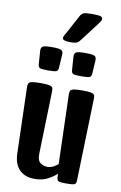

<svg xmlns="http://www.w3.org/2000/svg" viewBox="-112 -1126 754 1193"><g transform="rotate(10 265.0 -529.5)"><path d="M193.4 5.9Q133.3 5.9 98.4 -29.1Q63.5 -64 61.5 -130.9L49.3 -551.3Q49.3 -565.4 54.2 -573Q59.1 -580.6 76.2 -583.7Q93.3 -586.9 128.4 -586.9Q164.1 -586.9 180.9 -583.7Q197.8 -580.6 202.9 -573Q208 -565.4 207.5 -551.3L196.3 -152.8Q195.3 -110.4 215.6 -95.9Q235.8 -81.5 258.8 -81.5Q279.8 -81.5 296.6 -90.6Q313.5 -99.6 326.2 -110.8L313 -551.3Q313 -565.4 317.9 -573Q322.8 -580.6 339.8 -583.7Q356.9 -586.9 392.1 -586.9Q427.7 -586.9 444.6 -583.7Q461.4 -580.6 466.6 -573Q471.7 -565.4 471.2 -551.3L456.1 -27.8Q455.6 -9.8 444.3 -4.9Q433.1 0 392.1 0Q354.5 0 344.5 -4.9Q334.5 -9.8 333.5 -27.8L332.5 -50.8Q311.5 -31.2 277.3 -12.7Q243.2 5.9 193.4 5.9ZM370.1 -672.4Q329.1 -672.4 318.6 -677.2Q308.1 -682.1 306.6 -700.2L300.8 -783.7Q299.3 -804.7 311.5 -812Q323.7 -819.3 370.1 -819.3Q416.5 -819.3 428.7 -812Q440.9 -804.7 439.5 -783.7L434.1 -700.2Q433.1 -682.1 422.1 -677.2Q411.1 -672.4 370.1 -672.4ZM160.2 -672.4Q119.1 -672.4 108.6 -677.2Q98.1 -682.1 96.7 -700.2L90.8 -783.7Q89.4 -804.7 101.6 -812Q113.8 -819.3 160.2 -819.3Q206.5 -819.3 218.8 -812Q231 -804.7 229.5 -783.7L224.1 -700.2Q223.1 -682.1 212.2 -677.2Q201.2 -672.4 160.2 -672.4ZM263.2 -869.1Q216.3 -869.1 216.3 -887.2Q216.3 -896.5 223.4 -908Q230.5 -919.4 240.2 -937.5L292.5 -1035.2Q302.7 -1054.7 316.2 -1060.1Q329.6 -1065.4 370.1 -1065.4Q410.6 -1065.4 423.1 -1060.8Q435.5 -1056.2 435.5 -1046.4Q435.5 -1038.6 429.7 -1029.1Q423.8 -1019.5 415 -1008.3L331.1 -897.9Q322.3 -886.2 315.7 -880.1Q309.1 -874 297.9 -871.6Q286.6 -869.1 263.2 -869.1Z"/></g></svg>

Font: Denk One
Style: Regular
Weight: 400
Designer: Irina Smirnova, Eben Sorkin
Foundry: Sorkin Type Co.f
Version: Version 1.004; ttfautohint (v1.8.4.7-5d5b);gftools[0.9.23]